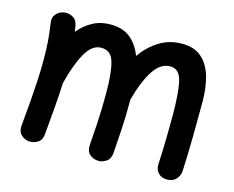

<svg xmlns="http://www.w3.org/2000/svg" viewBox="-87 -670 1035 850"><g transform="rotate(15 430.0 -244.5)"><path d="M56.6 -9.3Q68.4 -133.3 72.8 -214.8Q72.8 -217.3 73.2 -220.2Q75.7 -272.9 75.7 -315.9Q75.7 -362.8 72.8 -401.9Q69.8 -440.9 63.5 -480.5Q59.1 -505.9 72.3 -521.2Q85.4 -536.6 104 -541Q125.5 -546.4 146.7 -535.9Q168 -525.4 172.9 -497.6Q174.8 -484.4 176.8 -471.2Q204.6 -504.9 240.5 -524.4Q276.4 -543.9 321.8 -543.9Q379.9 -543.9 414.3 -514.9Q448.7 -485.8 466.3 -438.5Q500.5 -486.3 546.4 -514.9Q592.3 -543.5 650.4 -543.5Q708.5 -543.5 741.9 -512.5Q775.4 -481.4 789.3 -430.4Q803.2 -379.4 803.2 -319.3Q803.2 -241.7 802.2 -161.6Q801.3 -81.5 797.4 0.5Q796.4 21.5 781.5 38.1Q766.6 54.7 740.2 54.7Q713.4 54.7 699 38.3Q684.6 22 686 0.5Q689 -61.5 690.2 -115.5Q691.4 -169.4 691.4 -220.7Q691.4 -327.6 679.4 -380.4Q667.5 -433.1 625 -433.1Q581.1 -433.1 548.6 -383.5Q516.1 -334 492.2 -245.6Q492.2 -201.2 491.2 -167.5Q490.2 -133.8 487.8 -95Q485.4 -56.2 481 3.9Q479 30.3 460.4 42.5Q441.9 54.7 421.4 53.2Q400.4 52.2 384.5 37.8Q368.7 23.4 370.6 -3.9Q375 -62.5 377.2 -100.6Q379.4 -138.7 380.4 -171.4Q381.3 -204.1 381.3 -246.1Q381.3 -335.9 367.9 -384.8Q354.5 -433.6 309.1 -433.6Q266.6 -433.6 236.3 -379.4Q206.1 -325.2 184.6 -238.3Q182.6 -189.5 178 -130.6Q173.3 -71.8 166.5 1.5Q164.6 27.8 145.5 39.6Q126.5 51.3 105 49.3Q85 47.4 69.6 32.7Q54.2 18.1 56.6 -9.3Z"/></g></svg>

Font: Mikhak-FD SemiBold
Style: Regular
Weight: 600
Designer: Amin Abedi
Version: Version 3.2